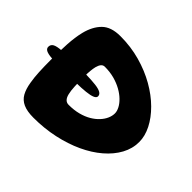

<svg xmlns="http://www.w3.org/2000/svg" viewBox="-163 -803 1008 1008"><g transform="rotate(45 341.0 -299.0)"><path d="M118 -273Q67.5 -273 37.5 -275.2Q7.5 -277.5 -5.8 -284.5Q-19 -291.5 -19 -304.5Q-19 -321.5 -4.5 -329.8Q10 -338 44.5 -340.5Q79 -343 139.5 -343Q190 -343 229.2 -342Q268.5 -341 295.5 -337.8Q322.5 -334.5 336.2 -326.8Q350 -319 350 -305.5Q350 -294.5 334.8 -287.8Q319.5 -281 289.8 -277.8Q260 -274.5 217 -273.8Q174 -273 118 -273ZM189 14Q142 14 113.2 1Q84.5 -12 69.8 -38.2Q55 -64.5 48.5 -105.5Q43 -136.5 41 -176.5Q39 -216.5 39 -264.5Q39 -328.5 42.2 -383.8Q45.5 -439 56 -482Q71 -542.5 106 -577.2Q141 -612 209.5 -612Q287.5 -612 357.2 -592.5Q427 -573 484.8 -540Q542.5 -507 584.5 -465.2Q626.5 -423.5 649.5 -378Q672.5 -332.5 672.5 -289Q672.5 -239.5 648 -194.5Q623.5 -149.5 579.2 -111.5Q535 -73.5 474.8 -45.5Q414.5 -17.5 342 -1.8Q269.5 14 189 14ZM272 -164.5Q312 -164.5 344.2 -173Q376.5 -181.5 401 -196Q425.5 -210.5 442.2 -228.8Q459 -247 467.5 -266.5Q476 -286 476 -304.5Q476 -321 466.2 -339.8Q456.5 -358.5 438.2 -376.2Q420 -394 394 -408.5Q368 -423 335.8 -431.8Q303.5 -440.5 265.5 -440.5Q252.5 -440.5 244.5 -430.8Q236.5 -421 232 -403.5Q228.5 -389 226.8 -370.2Q225 -351.5 225 -330Q225 -287 226.5 -255.5Q228 -224 233 -204Q242.5 -164.5 272 -164.5Z"/></g></svg>

Font: Gluten SemiBold
Style: Regular
Weight: 600
Designer: Tyler Finck
Foundry: Etcetera Type Company
Version: Version 1.300